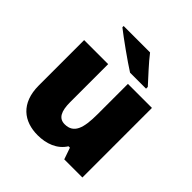

<svg xmlns="http://www.w3.org/2000/svg" viewBox="-205 -918 1079 1079"><g transform="rotate(45 335.0 -378.0)"><path d="M376 -766H166V-756C214 -718 323 -640 377 -606H504V-620C471 -657 410 -721 376 -766ZM604 -553H413V-311C413 -201 394 -141 322 -141C275 -141 256 -179 256 -251V-553H65V-193C65 -51 149 10 258 10C326 10 390 -13 425 -69H436L460 0H604Z"/></g></svg>

Font: Noto Sans Lao UI Blk
Style: Regular
Weight: 900
Designer: Monotype Design Team
Foundry: Monotype Imaging Inc.
Version: Version 2.000